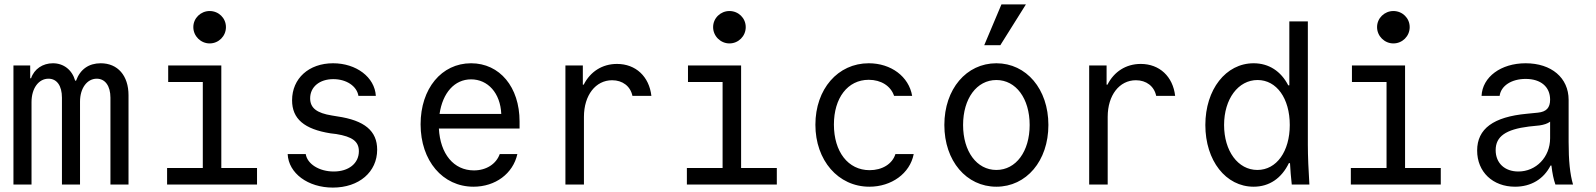

<svg xmlns="http://www.w3.org/2000/svg" viewBox="-20 -837 7240 871"><path d="M41 0H123V-374C123 -436 155 -480 200 -480C238 -480 261 -448 261 -394V0H343V-376C343 -437 375 -480 419 -480C457 -480 481 -447 481 -394V0H563V-405C563 -494 514 -550 437 -550C383 -550 344 -523 325 -471H321C307 -520 269 -550 220 -550C174 -550 135 -524 121 -482H117V-540H41Z M738 0H1146V-75H984V-540H743V-465H900V-75H738ZM857 -714C857 -673 891 -640 931 -640C972 -640 1005 -673 1005 -714C1005 -755 972 -787 931 -787C891 -787 857 -755 857 -714Z M1285 -138C1289 -51 1377 14 1490 14C1609 14 1691 -57 1691 -158C1691 -243 1634 -291 1510 -309L1486 -313C1417 -324 1387 -347 1387 -391C1387 -443 1430 -478 1492 -478C1552 -478 1599 -446 1606 -402H1685C1680 -487 1596 -550 1491 -550C1381 -550 1305 -481 1305 -382C1305 -298 1360 -251 1480 -232L1505 -229C1579 -217 1608 -195 1608 -151C1608 -96 1562 -59 1494 -59C1428 -59 1374 -93 1367 -138Z M1971 -254H2337V-286C2337 -442 2247 -550 2117 -550C1983 -550 1888 -435 1888 -273C1888 -108 1988 10 2128 10C2227 10 2307 -49 2327 -138H2247C2231 -93 2186 -64 2130 -64C2038 -64 1977 -139 1971 -254ZM2117 -477C2193 -477 2250 -415 2254 -320H1974C1988 -416 2042 -477 2117 -477Z M2629 0V-307C2629 -405 2682 -473 2757 -473C2804 -473 2840 -446 2849 -402H2935C2925 -490 2864 -547 2779 -547C2712 -547 2658 -512 2628 -453H2624V-540H2545V0Z M3096 0H3504V-75H3342V-540H3101V-465H3258V-75H3096ZM3215 -714C3215 -673 3249 -640 3289 -640C3330 -640 3363 -673 3363 -714C3363 -755 3330 -787 3289 -787C3249 -787 3215 -755 3215 -714Z M4042 -138C4028 -93 3982 -65 3925 -65C3827 -65 3763 -149 3763 -272C3763 -392 3825 -475 3921 -475C3977 -475 4021 -447 4036 -402H4118C4103 -490 4022 -550 3921 -550C3781 -550 3679 -433 3679 -271C3679 -110 3782 10 3924 10C4024 10 4108 -50 4125 -138Z M4500 10C4636 10 4736 -107 4736 -270C4736 -433 4636 -550 4500 -550C4364 -550 4264 -433 4264 -270C4264 -107 4364 10 4500 10ZM4500 -66C4411 -66 4349 -150 4349 -270C4349 -390 4411 -474 4500 -474C4589 -474 4651 -390 4651 -270C4651 -150 4589 -66 4500 -66ZM4634 -817H4523L4445 -632H4518Z M5005 0V-307C5005 -405 5058 -473 5133 -473C5180 -473 5216 -446 5225 -402H5311C5301 -490 5240 -547 5155 -547C5088 -547 5034 -512 5004 -453H5000V-540H4921V0Z M5840 0H5920C5916 -63 5913 -129 5913 -180V-740H5829V-450H5824C5791 -514 5736 -550 5667 -550C5541 -550 5448 -431 5448 -270C5448 -108 5541 10 5667 10C5739 10 5794 -29 5827 -97H5832C5834 -65 5836 -33 5840 0ZM5684 -66C5596 -66 5533 -152 5533 -270C5533 -388 5597 -474 5685 -474C5771 -474 5831 -391 5831 -270C5831 -150 5771 -66 5684 -66Z M6108 0H6516V-75H6354V-540H6113V-465H6270V-75H6108ZM6227 -714C6227 -673 6261 -640 6301 -640C6342 -640 6375 -673 6375 -714C6375 -755 6342 -787 6301 -787C6261 -787 6227 -755 6227 -714Z M7012 -385C7012 -348 6995 -330 6957 -326L6907 -321C6755 -307 6681 -253 6681 -154C6681 -57 6752 10 6853 10C6926 10 6983 -25 7014 -86H7018C7022 -51 7028 -22 7036 0H7116C7102 -47 7096 -109 7096 -193V-384C7096 -484 7018 -550 6901 -550C6789 -550 6705 -488 6701 -402H6783C6789 -448 6837 -479 6901 -479C6970 -479 7012 -443 7012 -385ZM7012 -285V-210C7012 -124 6948 -59 6868 -59C6806 -59 6765 -97 6765 -156C6765 -218 6811 -250 6916 -263L6964 -268C6984 -271 7000 -276 7012 -285Z"/></svg>

Font: CommitMono
Style: 400Regular
Weight: 400
Monospace: yes
Designer: Eigil Nikolajsen
Foundry: Eigil Nikolajsen
Version: Version 1.143